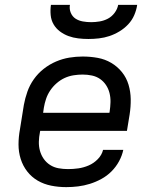

<svg xmlns="http://www.w3.org/2000/svg" viewBox="-20 -760 640 788"><path d="M252 8Q220 8 190 2Q160 -4 135 -18.5Q110 -33 92 -56Q74 -79 65 -107.5Q56 -136 56 -167Q56 -198 62 -230L78 -330Q83 -357 92.5 -384Q102 -411 119 -435Q136 -459 159.5 -477.5Q183 -496 210 -507.5Q237 -519 264.5 -523.5Q292 -528 319 -528Q351 -528 381 -522.5Q411 -517 436.5 -502Q462 -487 480.5 -464Q499 -441 507.5 -412.5Q516 -384 516.5 -353Q517 -322 512 -290L501 -223H145L144 -218Q140 -198 139.5 -178.5Q139 -159 144 -141Q149 -123 159.5 -108Q170 -93 185.5 -83Q201 -73 220 -69.5Q239 -66 259 -66Q280 -66 301.5 -69Q323 -72 344 -81Q365 -90 381.5 -107Q398 -124 403 -145H486Q481 -121 468.5 -98Q456 -75 437.5 -56.5Q419 -38 396 -25.5Q373 -13 349 -5.5Q325 2 300.5 5Q276 8 252 8ZM157 -297H429L430 -302Q433 -322 433.5 -341Q434 -360 429.5 -378Q425 -396 415 -411Q405 -426 390.5 -436Q376 -446 357.5 -450Q339 -454 319 -454Q301 -454 282 -451Q263 -448 245.5 -440Q228 -432 212.5 -418.5Q197 -405 186 -388.5Q175 -372 169 -354Q163 -336 160 -318ZM343 -600Q322 -600 301 -602.5Q280 -605 261 -612Q242 -619 226 -631Q210 -643 200 -660Q190 -677 188 -698Q186 -719 189 -740H267Q264 -723 270.5 -707.5Q277 -692 290 -683.5Q303 -675 320 -672Q337 -669 354 -669Q371 -669 389 -672Q407 -675 423 -683.5Q439 -692 450.5 -707.5Q462 -723 465 -740H543Q540 -719 531 -698Q522 -677 506 -660Q490 -643 470 -631Q450 -619 429 -612Q408 -605 386 -602.5Q364 -600 343 -600Z"/></svg>

Font: Iosevka Aile Oblique
Style: Regular
Weight: 400
Italic angle: -9°
Designer: Belleve Invis
Foundry: Belleve Invis
Version: Version 31.1.0; ttfautohint (v1.8.4)